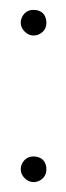

<svg xmlns="http://www.w3.org/2000/svg" viewBox="-20 -362 133 389"><path d="M67 -335C62 -340 55 -342 48 -342C41 -342 35 -340 30 -335C25 -330 22 -323 22 -316C22 -309 25 -303 30 -298C35 -293 41 -290 48 -290C55 -290 62 -293 67 -298C72 -303 74 -309 74 -316C74 -323 72 -330 67 -335ZM67 -38C62 -43 55 -45 48 -45C41 -45 35 -43 30 -38C25 -33 22 -26 22 -19C22 -12 25 -6 30 -1C35 4 41 7 48 7C55 7 62 4 67 -1C72 -6 74 -12 74 -19C74 -26 72 -33 67 -38Z"/></svg>

Font: Argentum Sans Thin
Style: Regular
Weight: 250
Designer: Julieta Ulanovsky
Foundry: Julieta Ulanovsky
Version: Version 5.001;February 15, 2019;FontCreator 11.5.0.2425 64-b